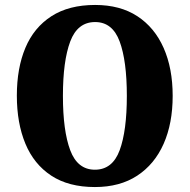

<svg xmlns="http://www.w3.org/2000/svg" viewBox="-20 -745 765 775"><path d="M363 10Q257 10 187 -36Q117 -82 82.5 -165Q48 -248 48 -359Q48 -470 82.5 -552Q117 -634 187.5 -679.5Q258 -725 364 -725Q465 -725 534.5 -679.5Q604 -634 640.5 -551.5Q677 -469 677 -358Q677 -247 640.5 -164.5Q604 -82 534 -36Q464 10 363 10ZM363 -60Q434 -60 463 -138.5Q492 -217 492 -358Q492 -499 463 -577.5Q434 -656 364 -656Q293 -656 263.5 -577.5Q234 -499 234 -358Q234 -217 263.5 -138.5Q293 -60 363 -60Z"/></svg>

Font: Noto Serif Condensed Black
Style: Regular
Weight: 900
Width: 3
Designer: Monotype Design Team
Foundry: Monotype Imaging Inc.
Version: Version 2.015; ttfautohint (v1.8.4.7-5d5b)